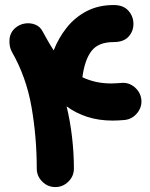

<svg xmlns="http://www.w3.org/2000/svg" viewBox="-20 -676 603 770"><path d="M42.5 -564.9Q59.1 -578.6 80.3 -581.8Q101.6 -585 121.1 -577.4Q140.6 -569.8 150.4 -550.8Q161.1 -531.2 172.1 -512Q183.1 -492.7 195.3 -474.1Q214.8 -523.9 247.6 -565.2Q280.3 -606.4 327.4 -631.1Q374.5 -655.8 436 -655.8Q474.6 -655.8 494.9 -633.1Q515.1 -610.4 515.1 -580.1Q515.1 -550.3 495.4 -528.8Q475.6 -507.3 436 -507.3Q374 -507.3 346.7 -471.2Q319.3 -435.1 310.5 -366.2Q335 -354.5 363.8 -347.9Q392.6 -341.3 427.2 -341.3Q436.5 -341.3 446 -342Q455.6 -342.8 465.3 -343.3Q495.6 -346.7 519.5 -326.7Q543.5 -306.6 546.9 -276.4Q549.8 -246.6 530 -222.4Q510.3 -198.2 480 -194.8Q467.8 -193.8 455.6 -193.1Q443.4 -192.4 431.6 -192.4Q376 -192.4 329.6 -207.5Q283.2 -222.7 247.1 -249.5Q261.2 -191.9 268.8 -127.2Q276.4 -62.5 276.4 0Q276.4 30.3 254.4 52.2Q232.4 74.2 201.7 74.2Q171.4 74.2 149.4 52.2Q127.4 30.3 127.4 0Q127.4 -126.5 106.4 -246.8Q85.4 -367.2 27.8 -467.8Q16.1 -488.8 18.1 -517.3Q20 -545.9 42.5 -564.9Z"/></svg>

Font: Mikhak-FD ExtraBold
Style: Regular
Weight: 800
Designer: Amin Abedi
Version: Version 3.2